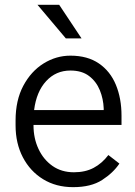

<svg xmlns="http://www.w3.org/2000/svg" viewBox="-20 -770 564 800"><path d="M284.7 9.8Q213.4 9.8 159.4 -23.4Q105.5 -56.6 75.2 -114.7Q44.9 -172.9 44.9 -247.6V-268.1Q44.9 -352.1 77.1 -412.6Q109.4 -473.1 161.6 -505.6Q213.9 -538.1 273.4 -538.1Q344.7 -538.1 392.1 -505.6Q439.5 -473.1 462.9 -416.5Q486.3 -359.9 486.3 -287.6V-249.5H119.6V-247.6Q119.6 -193.8 140.4 -149.4Q161.1 -105 198.7 -78.6Q236.3 -52.2 288.1 -52.2Q335.4 -52.2 370.1 -70.6Q404.8 -88.9 431.6 -124L477.5 -88.4Q451.7 -49.8 405.5 -20Q359.4 9.8 284.7 9.8ZM273.4 -476.1Q212.9 -476.1 172.4 -432.1Q131.8 -388.2 122.1 -311.5H412.1V-318.4Q410.6 -357.9 396 -394Q381.3 -430.2 351.3 -453.1Q321.3 -476.1 273.4 -476.1ZM226.6 -750 319.8 -609.9H254.4L136.2 -750Z"/></svg>

Font: Vazirmatn RD UI Light
Style: Regular
Weight: 300
Designer: Saber Rastikerdar
Foundry: Saber Rastikerdar
Version: Version 33.003